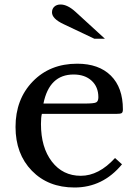

<svg xmlns="http://www.w3.org/2000/svg" viewBox="-20 -823 613 853"><path d="M491 -121 522 -93Q437 10 311 10Q194 10 121.5 -64.5Q49 -139 49 -259Q49 -382 125.5 -461Q202 -540 323 -540Q419 -540 472.5 -487Q526 -434 526 -337Q526 -324 520.5 -320.5Q515 -317 495 -317H166Q162 -302 162 -272Q162 -168 210.5 -105Q259 -42 339 -42Q419 -42 491 -121ZM173 -363H357Q397 -363 407 -368Q417 -373 417 -391Q417 -437 387 -464.5Q357 -492 307 -492Q199 -492 173 -363ZM446 -651H399L262 -716Q211 -740 211 -768Q211 -784 221.5 -793.5Q232 -803 249 -803Q280 -803 316 -770Z"/></svg>

Font: Libre Baskerville
Style: Regular
Weight: 400
Designer: Pablo Impallari, Rodrigo Fuenzalida
Foundry: Pablo Impallari, Rodrigo Fuenzalida
Version: Version 1.000